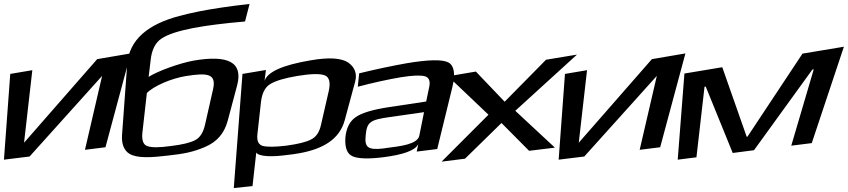

<svg xmlns="http://www.w3.org/2000/svg" viewBox="-58 -776 4301 974"><path d="M92 18 460 -391 373 -16 477 -29 605 -505 435 -476 64 -52 106 -420 -6 -401 -38 34Z M927 -469C853 -456 741 -415 696 -386L706 -469C711 -522 730 -560 761 -580C793 -602 847 -619 923 -634C992 -647 1080 -658 1185 -667L1208 -756C1101 -744 1018 -731 956 -719C916 -711 881 -703 852 -695C697 -654 596 -578 587 -446L561 -90C558 -45 572 -11 600 5C640 28 713 23 796 13C877 4 922 -5 981 -30C1043 -56 1080 -100 1097 -163L1145 -343C1177 -464 1094 -497 927 -469ZM884 -390C996 -408 1040 -402 1023 -324L982 -143C973 -104 957 -78 932 -65C907 -52 866 -42 807 -35C749 -27 710 -27 689 -35C669 -42 661 -64 664 -100L687 -304C722 -340 811 -378 884 -390Z M1383 12C1414 9 1440 5 1463 1C1582 -21 1665 -70 1691 -167L1744 -363C1754 -403 1742 -435 1708 -459C1673 -482 1609 -486 1518 -470C1376 -446 1300 -412 1284 -366L1291 -421L1172 -401L1128 178L1223 168L1242 -2C1256 20 1329 19 1383 12ZM1570 -141C1562 -105 1545 -80 1519 -68C1494 -55 1453 -45 1394 -37C1336 -30 1296 -30 1274 -36C1252 -43 1244 -63 1248 -97L1266 -259C1271 -302 1286 -333 1312 -349C1339 -366 1386 -380 1452 -391C1519 -402 1565 -403 1589 -394C1613 -385 1620 -357 1609 -311Z M2160 -20 2237 -335C2253 -401 2246 -443 2217 -459C2188 -475 2116 -474 2004 -455C1931 -442 1850 -425 1764 -404L1757 -336C1837 -357 1910 -373 1975 -384C2036 -394 2077 -395 2098 -389C2118 -383 2125 -366 2120 -338L2104 -261L1918 -233C1832 -220 1775 -203 1744 -180C1714 -158 1698 -123 1694 -77C1691 -26 1703 5 1731 17C1758 29 1809 31 1884 22C1988 9 2049 -13 2064 -45L2056 -7ZM1797 -88C1803 -157 1819 -168 1918 -182L2093 -207L2069 -87C2059 -43 1969 -34 1908 -26L1888 -23C1807 -13 1791 -30 1797 -88Z M2757 -27 2556 -214 2869 -499 2712 -473 2502 -260 2356 -413 2215 -389 2420 -194 2182 44 2301 29 2486 -152 2626 -11Z M2906 18 3274 -391 3187 -16 3291 -29 3419 -505 3249 -476 2878 -52 2920 -420 2808 -401 2776 34Z M4060 -50 4223 -539 4013 -504 3734 -83 3730 -82 3606 -435 3414 -403 3380 34 3475 22 3516 -336 3522 -337 3659 0 3767 -14 4063 -423 4070 -424 3956 -37Z"/></svg>

Font: Gamestation Warped
Style: Italic
Weight: 400
Designer: Jonas Hecksher
Foundry: Jonas Hecksher, Playtypeª, e-types AS
Version: Version 1.003